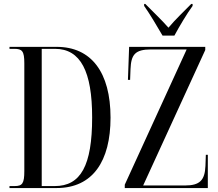

<svg xmlns="http://www.w3.org/2000/svg" viewBox="-20 -951 1105 971"><path d="M802 -771H862C886 -816 926 -883 954 -921V-931H947C909 -892 867 -853 832 -811C796 -852 752 -893 715 -931H709V-921C736 -883 776 -816 802 -771ZM28 0H266C450 0 539 -137 539 -356C539 -586 441 -714 267 -714H28V-704H52C92 -704 103 -693 103 -631V-86C103 -23 93 -10 54 -10H28ZM611 0H1031V-168H1021L1019 -112C1016 -39 990 -13 916 -13H704L1018 -698V-714H633L627 -547H638L640 -601C643 -674 662 -701 744 -701H924L611 -17ZM257 -10H191V-704H258C388 -704 446 -589 446 -357C446 -113 388 -10 257 -10Z"/></svg>

Font: Noto Serif Display ExtraCondensed
Style: Regular
Weight: 400
Width: 2
Designer: Monotype Design Team
Foundry: Monotype Imaging Inc.
Version: Version 2.009